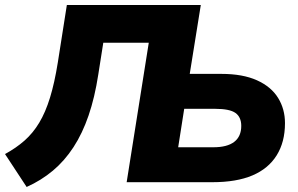

<svg xmlns="http://www.w3.org/2000/svg" viewBox="-29 -725 1186 764"><path d="M77 19 -9 -112Q35 -136 68.5 -165.5Q102 -195 127 -236.5Q152 -278 170 -336.5Q188 -395 201 -476L237 -705H770L726 -431H852Q937 -431 993.5 -405.5Q1050 -380 1077.5 -335.5Q1105 -291 1105 -235Q1105 -160 1072 -107Q1039 -54 975.5 -27Q912 0 816 0H475L563 -555H382L362 -428Q348 -337 323.5 -265.5Q299 -194 263.5 -139.5Q228 -85 181.5 -46Q135 -7 77 19ZM680 -139H820Q875 -139 903 -160.5Q931 -182 931 -224Q931 -259 908 -275.5Q885 -292 827 -292H704Z"/></svg>

Font: Nunito Sans 12pt Black
Style: Italic
Weight: 900
Italic angle: -9°
Designer: Vernon Adams
Foundry: Vernon Adams
Version: Version 3.101;gftools[0.9.27]